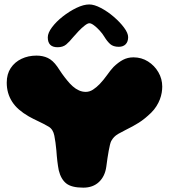

<svg xmlns="http://www.w3.org/2000/svg" viewBox="-20 -854 786 884"><path d="M363.5 10Q309.5 10 285 -9.5Q260.5 -29 250.5 -70Q248.5 -79.5 247 -90Q245.5 -100.5 244 -112Q242.5 -123.5 241.5 -136.2Q240.5 -149 239.5 -161.5Q236 -200 230.2 -229.2Q224.5 -258.5 204.5 -270.5Q179.5 -285 156.8 -295.5Q134 -306 112.5 -318Q86.5 -333 67.2 -349.8Q48 -366.5 35.8 -385.8Q23.5 -405 17.2 -427Q11 -449 11 -473.5Q11 -513 29.5 -540.8Q48 -568.5 79 -583.2Q110 -598 148 -598Q177 -598 200 -587.2Q223 -576.5 243.5 -547.5Q253.5 -531.5 265.5 -514.8Q277.5 -498 289.5 -483.5Q301.5 -468.5 315 -456.5Q328.5 -444.5 343.5 -437.8Q358.5 -431 375 -431Q392.5 -431 408.5 -441.5Q424.5 -452 439 -467Q457 -486 472.8 -508.2Q488.5 -530.5 502.5 -545.5Q524.5 -567 546.2 -578.5Q568 -590 594.5 -590Q631.5 -590 661.5 -571Q691.5 -552 709.2 -521.5Q727 -491 727 -455Q727 -442 724.5 -427Q722 -412 716 -396.2Q710 -380.5 700.2 -365Q690.5 -349.5 676 -335Q646 -306 619 -289Q592 -272 558 -255.5Q537 -245 524.8 -237.8Q512.5 -230.5 505.5 -223.2Q498.5 -216 492 -204.5Q489 -198.5 486.2 -187Q483.5 -175.5 480.5 -159.8Q477.5 -144 474.8 -125.5Q472 -107 469.5 -87Q463.5 -42.5 435.8 -16.2Q408 10 363.5 10ZM245 -636.5Q200 -636.5 200 -682Q200 -702.5 219.5 -728.5Q239 -754.5 269.2 -778.2Q299.5 -802 332.2 -817.8Q365 -833.5 391 -833.5Q414 -833.5 444.8 -817.2Q475.5 -801 504 -776.5Q532.5 -752 551.2 -726.8Q570 -701.5 570 -683Q570 -662 558.5 -650.2Q547 -638.5 527 -638.5Q501.5 -638.5 487.2 -651.2Q473 -664 460 -685.5Q452 -699 439 -713.2Q426 -727.5 413 -737.2Q400 -747 391.5 -747Q383.5 -747 369.8 -736.2Q356 -725.5 341.5 -710.2Q327 -695 316 -682Q300 -662 284.8 -649.2Q269.5 -636.5 245 -636.5Z"/></svg>

Font: Gluten Thin ExtraBold
Style: Regular
Weight: 800
Version: Version 1.300